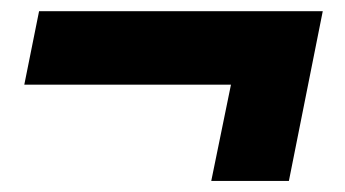

<svg xmlns="http://www.w3.org/2000/svg" viewBox="-20 -393 617 343"><path d="M392.6 -241.7H23.4L49.8 -373H556.6L496.1 -69.8H357.4Z"/></svg>

Font: Reddit Sans Fudge ExBold Italic
Style: Regular
Weight: 800
Italic angle: -11.25°
Designer: Stephen Hutchings
Version: Version 1.013